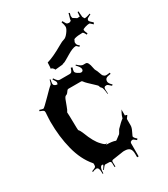

<svg xmlns="http://www.w3.org/2000/svg" viewBox="-271 -1267 1217 1393"><g transform="rotate(-30 337.5 -570.0)"><path d="M529.3 -1101.1 542.5 -1147.9 550.8 -1143.6 545.4 -1121.6Q546.4 -1101.6 550.3 -1101.6L578.6 -1083.5Q593.3 -1083.5 600.1 -1084.5L603 -1121.1L610.8 -1121.6Q614.3 -1077.1 614.7 -1073.7L621.6 -1060.5Q624.5 -1055.7 626.5 -1055.7Q642.6 -1055.7 672.9 -1066.9L675.3 -1060.5Q640.6 -1043.9 640.6 -1038.1L638.7 -1028.3Q639.2 -1020.5 667 -997.1L660.2 -984.4Q638.7 -1005.9 633.8 -1005.9Q619.1 -1005.9 597.7 -999.3Q576.2 -992.7 576.2 -986.3Q576.2 -974.6 587.9 -950.7L578.6 -945.3Q565.4 -972.7 557.6 -972.7Q516.1 -972.7 492.2 -965.3Q482.4 -961.9 482.4 -958.7Q482.4 -955.6 480.5 -953.6L475.1 -941.9Q475.1 -928.2 478.8 -920.7Q482.4 -913.1 496.1 -903.3L488.3 -895.5Q471.7 -913.6 466.3 -913.6Q441.4 -913.6 392.8 -884.3Q344.2 -855 337.6 -852.8Q331.1 -850.6 324.7 -848.9Q318.4 -847.2 318.4 -845.2L257.3 -839.4Q257.3 -836.9 257.1 -836.9Q256.8 -836.9 255.4 -839.4Q242.7 -862.3 227.5 -862.3Q230.5 -862.3 231.9 -912.1Q285.6 -926.8 372.1 -977.1Q399.9 -993.7 416.7 -997.6Q433.6 -1001.5 454.1 -1028.6Q474.6 -1055.7 474.6 -1071.5Q474.6 -1087.4 464.8 -1114.7L474.1 -1118.7Q490.2 -1086.4 497.1 -1086.4L511.2 -1083.5Q518.1 -1085.4 522.5 -1087.4Q524.4 -1087.9 525.9 -1089.4Q527.3 -1090.8 528.3 -1091.6Q529.3 -1092.3 529.3 -1096.2ZM203.1 -71.8Q180.2 -71.8 179.2 -13.2H173.3V-24.9Q173.3 -68.8 151.9 -68.8Q136.2 -68.8 119.1 -60.1L117.2 -67.9Q140.6 -76.2 147 -81.1Q153.3 -85.9 153.3 -92.8L154.3 -108.9Q154.3 -110.8 152.6 -113.3Q150.9 -115.7 149.9 -117.2Q89.8 -187 62 -295.4Q34.2 -403.8 34.2 -529.8L35.2 -558.1L38.1 -606.9Q38.1 -613.8 36.6 -617.2Q33.2 -625.5 2.9 -636.2L7.3 -645Q30.8 -637.2 37.4 -637.2Q43.9 -637.2 101.3 -695.8Q158.7 -754.4 162.4 -756.1Q166 -757.8 168.5 -760.3Q175.8 -767.6 182.1 -797.9L188 -796.9Q183.1 -770 183.1 -764.2Q183.1 -741.7 213.9 -738.8Q218.3 -746.6 218.3 -754.2Q218.3 -761.7 200.2 -788.1L208 -793Q222.2 -772 229.5 -765.9Q236.8 -759.8 246.1 -759.8H328.1Q338.9 -759.8 344.7 -765.9Q350.6 -772 357.9 -795.9L370.1 -792Q363.3 -772 363.3 -761.2Q363.3 -750.5 380.4 -739.3Q397.5 -728 406.5 -728Q415.5 -728 419.9 -732.9Q424.3 -737.8 424.3 -744.1V-748Q424.3 -762.7 396 -792L400.9 -796.9Q430.2 -769 445.3 -769H468.3Q488.8 -769 498 -714.8Q501.5 -694.8 506.3 -688.7Q511.2 -682.6 519 -659.4Q526.9 -636.2 530.3 -632.8Q541 -622.1 546.6 -621.1Q552.2 -620.1 559.1 -620.1Q565.9 -620.1 585 -623L585.9 -612.8Q555.2 -608.9 545.7 -600.8Q536.1 -592.8 536.1 -576.7Q536.1 -560.5 560.1 -539.1L552.2 -532.2Q527.8 -556.2 519 -556.2Q510.3 -556.2 508.3 -555.2H507.3Q500 -552.7 498 -546.9Q496.1 -541 496.1 -531.2Q496.1 -521.5 498 -498H494.1Q489.3 -550.3 480.5 -557.6Q470.2 -565.4 468.3 -579.1Q468.3 -582 451.2 -597.7Q393.6 -650.4 387.5 -661.1Q381.3 -671.9 373 -671.9H266.1Q259.8 -671.9 254.6 -664.8Q249.5 -657.7 243.4 -649.7Q237.3 -641.6 228.3 -639.4Q219.2 -637.2 210.7 -616.9Q202.1 -596.7 192.6 -568.8Q183.1 -541 173.3 -527.8Q175.3 -505.4 176 -444.3Q176.8 -383.3 178.2 -377Q190.9 -363.3 200.7 -337.4Q233.4 -251 269.5 -214.8Q273.4 -210.9 275.4 -208.7Q277.3 -206.5 280.5 -203.6Q283.7 -200.7 285.2 -199.5Q286.6 -198.2 289.1 -196.3Q296.9 -189.9 300.3 -189.9Q303.7 -189.9 305.7 -190.7Q307.6 -191.4 309.1 -192.1Q310.5 -192.9 313 -194.8Q315.4 -196.8 316.9 -198.2Q318.4 -199.7 321.8 -203.1L301.3 -183.1Q351.1 -183.1 377 -172.9Q381.3 -172.9 384.3 -175.8L420.9 -203.1Q423.8 -206.1 430.2 -218.5Q436.5 -231 440.9 -235.8Q477.1 -273.9 499 -289.1Q504.9 -311.5 515.1 -330.8Q525.4 -350.1 525.9 -350.1Q524.9 -348.1 524.9 -344.2V-298.8H526.9Q533.7 -298.8 542 -293.9L524.9 -270V-215.8Q524.9 -197.8 512.5 -173.3Q500 -148.9 497.1 -140.1Q497.1 -127.9 520 -108.9L512.2 -100.1Q491.7 -119.1 483.6 -119.1Q475.6 -119.1 469.2 -113.8H468.3Q465.8 -113.8 462.9 -103V7.8H450.2V-19Q450.2 -51.8 437.3 -65.4Q424.3 -79.1 394 -79.1H383.3L289.1 -64.9Q288.1 -64.5 286.4 -63.5Q284.7 -62.5 284.2 -62.3Q283.7 -62 282.5 -61Q281.2 -60.1 281 -59.3Q280.8 -58.6 280.3 -57.6Q279.3 -54.7 279.3 -50.8L280.3 -13.2L272.9 -12.2L272 -47.9Q272 -53.2 267.8 -57.6Q263.7 -62 258.3 -62L224.1 -63Q216.3 -63 195.3 -33.2L190.9 -36.1Q210 -63 210 -68.8Q207 -71.8 203.1 -71.8Z"/></g></svg>

Font: Eater
Style: Regular
Weight: 400
Version: Version 001.002